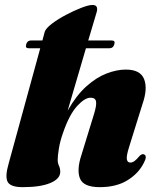

<svg xmlns="http://www.w3.org/2000/svg" viewBox="-20 -760 644 792"><path d="M88 -577Q92.5 -593 107.5 -593H155L164.5 -629Q169.5 -643.5 194.5 -662.5Q219.5 -681.5 252.8 -699Q286 -716.5 316 -728Q346 -739.5 361 -739.5Q376.5 -739.5 379.5 -730Q382.5 -720.5 378 -707.5L344 -593H441Q456.5 -593 451.5 -577Q447 -561 432 -561H334.5L259 -303.5Q295 -367 336.5 -404Q378 -441 420 -457Q462 -473 499 -473Q559 -473 574.5 -433.5Q590 -394 567.5 -330L512.5 -153.5Q501 -117 503.2 -103.2Q505.5 -89.5 517.5 -89.5Q526.5 -89.5 535 -95.8Q543.5 -102 556.5 -117.5Q567 -127.5 575.5 -122.5Q588 -115.5 573.5 -88.5Q552 -45 506 -16.5Q460 12 391.5 12Q324 12 309.8 -24Q295.5 -60 316.5 -122.5L367.5 -288.5Q379 -325.5 376.2 -341.2Q373.5 -357 353.5 -357Q329.5 -357 297.8 -322.2Q266 -287.5 240 -212Q227.5 -177 222.8 -146.8Q218 -116.5 218 -101.5Q218 -87 223.2 -76.2Q228.5 -65.5 228.5 -51Q228.5 -22.5 187.8 -5.2Q147 12 74 12Q23 12 11.5 -10Q0 -32 16 -86.5L146 -561H97.5Q83.5 -561 88 -577Z"/></svg>

Font: Fraunces 72pt Black
Style: Italic
Weight: 900
Italic angle: -16°
Version: Version 1.000;[b76b70a41]